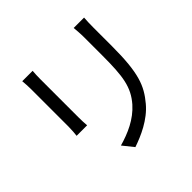

<svg xmlns="http://www.w3.org/2000/svg" viewBox="-191 -960 1201 1201"><g transform="rotate(-45 409.5 -359.0)"><path d="M148 -269H241C239 -287 238 -320 238 -345V-679C238 -703 239 -732 241 -751H149C151 -732 153 -697 153 -679V-346C153 -316 150 -284 148 -269ZM301 -30 358 41C431 16 531 -27 596 -105C668 -191 701 -270 701 -510V-672C701 -706 702 -734 704 -759H612C614 -734 617 -706 617 -672V-514C617 -325 605 -244 533 -161C471 -91 386 -54 301 -30Z"/></g></svg>

Font: GenEiGothic-pro-Regular
Style: Regular
Weight: 400
Designer: Ryoko NISHIZUKA (kana & ideographs); Paul D. Hunt (Latin, Greek & Cyrillic); Wenlong ZHANG (bopomofo); Sandoll Communica
Foundry: Adobe Systems Incorporated; o_tamon
Version: Version 1.000.140830